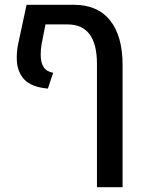

<svg xmlns="http://www.w3.org/2000/svg" viewBox="-20 -582 595 802"><path d="M492 -311V200H385V-315Q385 -480 262 -480H170L154 -399Q150 -378 150 -353Q150 -321 162 -302Q174 -283 202 -278L180 -212Q111 -218 80.5 -251Q50 -284 50 -341Q50 -373 57 -404L91 -562H288Q388 -562 440 -496.5Q492 -431 492 -311Z"/></svg>

Font: Assistant SemiBold
Style: Regular
Weight: 600
Designer: Hebrew By Ben Nathan, Latin by Paul Hunt
Version: Version 2.001; ttfautohint (v1.6)